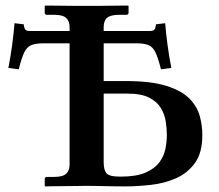

<svg xmlns="http://www.w3.org/2000/svg" viewBox="-20 -666 782 687"><path d="M135 -511Q108 -511 92 -504.5Q76 -498 66.5 -478Q57 -458 47 -418L10 -423Q18 -464 23.5 -505Q29 -546 32 -583L65 -579Q65 -574 68 -564.5Q71 -555 87 -555H229V-569Q229 -590 217 -601.5Q205 -613 174 -613H148Q140 -613 140 -621V-645L142 -646Q142 -646 159.5 -646Q177 -646 202 -645.5Q227 -645 251.5 -645Q276 -645 289 -645Q304 -645 328.5 -645Q353 -645 378 -645.5Q403 -646 420.5 -646Q438 -646 438 -646L440 -645V-621Q440 -613 432 -613H406Q376 -613 363.5 -602.5Q351 -592 351 -569V-555H516Q532 -555 535 -564.5Q538 -574 538 -579L571 -583Q574 -546 579.5 -505Q585 -464 593 -423L556 -418Q546 -458 536.5 -478Q527 -498 511.5 -504.5Q496 -511 468 -511H351V-376H429Q521 -376 576 -358.5Q631 -341 658.5 -312.5Q686 -284 695 -250Q704 -216 704 -183Q704 -120 678 -83.5Q652 -47 610.5 -28.5Q569 -10 520 -4.5Q471 1 426 1Q408 1 381.5 0.5Q355 0 329.5 -0.5Q304 -1 289 -1Q278 -1 254.5 -0.5Q231 0 205 0Q179 0 160.5 0.5Q142 1 142 1L140 -1V-24Q140 -33 148 -33H174Q205 -33 217 -44.5Q229 -56 229 -77V-511ZM351 -331V-84Q351 -59 360.5 -46.5Q370 -34 411 -34Q468 -34 501 -48.5Q534 -63 550.5 -85.5Q567 -108 572 -134Q577 -160 577 -183Q577 -206 573 -231.5Q569 -257 555.5 -279.5Q542 -302 514 -316.5Q486 -331 438 -331Z"/></svg>

Font: Libertinus Serif SemiBold
Style: Regular
Weight: 600
Designer: Philipp H. Poll, Khaled Hosny
Foundry: Caleb Maclennan
Version: Version 7.051;RELEASE